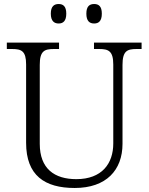

<svg xmlns="http://www.w3.org/2000/svg" viewBox="-20 -926 740 956"><path d="M449 -809C471 -809 487 -821 487 -858C487 -895 471 -906 449 -906C426 -906 410 -895 410 -858C410 -821 426 -809 449 -809ZM272 -809C294 -809 310 -821 310 -858C310 -895 294 -906 272 -906C250 -906 233 -895 233 -858C233 -821 250 -809 272 -809ZM352 10C509 10 590 -79 590 -210V-603C590 -672 613 -682 660 -682H685V-714H448V-682H474C520 -682 544 -672 544 -605V-212C544 -111 487 -34 360 -34C251 -34 178 -86 178 -210V-603C178 -672 201 -682 248 -682H274V-714H14V-682H40C87 -682 110 -672 110 -605V-215C110 -52 203 10 352 10Z"/></svg>

Font: Noto Serif Tamil Light
Style: Italic
Weight: 300
Italic angle: -12°
Designer: Indian Type Foundry, Tom Grace, and the Monotype Design Team
Foundry: Monotype Imaging Inc.
Version: Version 2.003